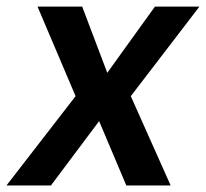

<svg xmlns="http://www.w3.org/2000/svg" viewBox="-53 -566 629 586"><path d="M197.8 -545.9 274.4 -343.8 419.9 -545.9H555.7L346.2 -272.5L467.8 0H332.5L249.5 -196.3L102.5 0H-33.2L177.7 -272.5L61.5 -545.9Z"/></svg>

Font: Inter Tight SemiBold
Style: Italic
Weight: 600
Italic angle: -9.39999°
Designer: Rasmus Andersson
Foundry: rsms
Version: Version 3.004